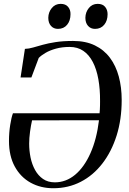

<svg xmlns="http://www.w3.org/2000/svg" viewBox="-20 -964 668 994"><path d="M86.5 -563 109 -711Q129 -711.5 151.2 -718Q173.5 -724.5 201.5 -732.2Q229.5 -740 267.8 -746Q306 -752 358.5 -752Q423.5 -752 471 -729Q518.5 -706 549.2 -664.8Q580 -623.5 595 -567.8Q610 -512 610 -446.5Q610 -346 583.8 -262.5Q557.5 -179 510 -117.5Q462.5 -56 398 -22.8Q333.5 10.5 256 10.5Q190.5 10.5 138.5 -18.2Q86.5 -47 56.5 -101.8Q26.5 -156.5 26.5 -234.5Q26.5 -277.5 32.8 -317Q39 -356.5 47 -377.5H495.5Q496.5 -387 497 -397.2Q497.5 -407.5 497.8 -418.5Q498 -429.5 498 -440.5Q498.5 -502.5 489.2 -554Q480 -605.5 460.5 -643Q441 -680.5 411.2 -700.8Q381.5 -721 340.5 -721Q301.5 -721 269.8 -712.2Q238 -703.5 215.5 -690.2Q193 -677 180.5 -664L142.5 -563ZM492.5 -341.5 146 -341Q140 -315 135.5 -282Q131 -249 131 -220.5Q131 -184 138.2 -148.5Q145.5 -113 161.5 -84Q177.5 -55 202.8 -37.5Q228 -20 264 -20Q321.5 -20 368.8 -59.2Q416 -98.5 448.2 -170.8Q480.5 -243 492.5 -341.5ZM280 -814.5Q257.5 -814.5 243.8 -830Q230 -845.5 230 -872Q230.5 -901 248.2 -922.5Q266 -944 294 -944Q319.5 -944 332.5 -928.5Q345.5 -913 345 -890.5Q345 -857 327.5 -835.8Q310 -814.5 280 -814.5ZM472 -814.5Q449.5 -814.5 435.8 -830Q422 -845.5 422 -872Q422.5 -901 440 -922.5Q457.5 -944 485.5 -944Q511.5 -944 524.2 -928.5Q537 -913 537 -890.5Q537 -857 519.5 -835.8Q502 -814.5 472 -814.5Z"/></svg>

Font: Merriweather 120pt
Style: Italic
Weight: 400
Italic angle: -7.8°
Version: Version 2.101